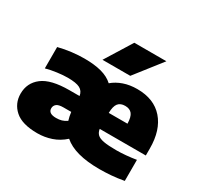

<svg xmlns="http://www.w3.org/2000/svg" viewBox="-168 -1018 1287 1239"><g transform="rotate(30 475.0 -398.5)"><path d="M246 11Q132.5 11 79 -36.5Q25.5 -84 25.5 -157Q25.5 -237.5 88 -285.5Q150.5 -333.5 288 -333.5H363Q357.5 -368.5 329.5 -383.2Q301.5 -398 238.5 -398Q205 -398 161.2 -392.2Q117.5 -386.5 79.5 -376V-535Q128.5 -547.5 177.2 -553.2Q226 -559 270 -559Q344.5 -559 397.5 -544.8Q450.5 -530.5 484.5 -499Q518 -527.5 563.2 -543.2Q608.5 -559 664 -559Q789 -559 857 -481.5Q925 -404 925 -267V-215H581.5Q585 -190.5 599.8 -176Q614.5 -161.5 648.2 -155.2Q682 -149 742 -149Q775.5 -149 814.5 -152.5Q853.5 -156 889.5 -162V-5Q839.5 4 794.8 7.5Q750 11 708.5 11Q524.5 11 442.5 -61Q400.5 -23 350 -6Q299.5 11 246 11ZM650.5 -426Q615.5 -426 598.5 -404.8Q581.5 -383.5 580.5 -333.5H720Q719 -383.5 702 -404.8Q685 -426 650.5 -426ZM302 -135Q324 -135 342.2 -140Q360.5 -145 380 -158.5Q371.5 -185.5 367.5 -218H310.5Q273.5 -218 258.8 -205.8Q244 -193.5 244 -174Q244 -135 302 -135ZM374 -610 497 -808H736L581 -610Z"/></g></svg>

Font: Encode Sans Semi Expanded Black
Style: Regular
Weight: 900
Width: 6
Designer: Multiple Designers
Foundry: Impallari Type
Version: Version 3.000; ttfautohint (v1.8.3) -l 8 -r 50 -G 200 -x 14 